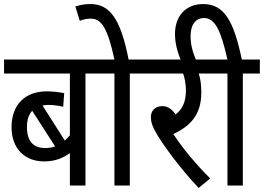

<svg xmlns="http://www.w3.org/2000/svg" viewBox="-20 -916 1303 948"><path d="M486 -553V-622H0V-553H325V-248C317 -239 309 -230 300 -222L190 -395C199 -397 209 -398 219 -398C244 -398 271 -394 292 -389L297 -456C279 -460 240 -465 212 -465C105 -465 37 -401 37 -287C37 -186 99 -119 198 -119C256 -119 294 -138 325 -160V0H402V-553ZM113 -288C113 -324 122 -351 139 -369L252 -193C237 -188 221 -185 202 -185C150 -185 113 -214 113 -288Z M621 -553H705V-622H615C575 -826 521 -896 426 -896C399 -896 377 -892 352 -884L374 -813C391 -820 407 -824 429 -824C481 -824 512 -776 545 -622H473V-553H545V0H621Z M1018 -35C952 -100 882 -183 836 -254C916 -292 974 -346 974 -459C974 -500 969 -531 961 -553H1044V-622H693V-553H884C892 -533 898 -499 898 -469C898 -416 882 -377 847 -351C829 -377 808 -392 782 -392C742 -392 725 -365 725 -339C725 -317 730 -295 753 -256C785 -201 867 -87 961 12Z M875 -615H950C934 -653 921 -689 921 -737C921 -792 944 -827 988 -827C1043 -827 1072 -760 1103 -622H1031V-553H1103V0H1179V-553H1263V-622H1174C1134 -813 1087 -896 983 -896C895 -896 844 -834 844 -749C844 -704 855 -660 875 -615Z"/></svg>

Font: Noto Sans Devanagari UI Condensed
Style: Regular
Weight: 400
Width: 3
Designer: Jelle Bosma - Monotype Design Team
Foundry: Monotype Imaging Inc.
Version: Version 2.003